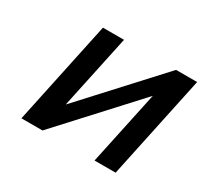

<svg xmlns="http://www.w3.org/2000/svg" viewBox="-110 -652 854 805"><g transform="rotate(30 317.0 -250.0)"><path d="M72 0H174L502 -357L426 0H528L634 -500H532L204 -143L280 -500H178Z"/></g></svg>

Font: LT Wave Mono Medium
Style: Italic
Weight: 500
Designer: Daniel Lyons
Version: Version 2.5 (Glyphs App)